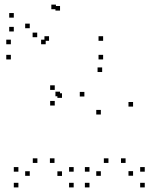

<svg xmlns="http://www.w3.org/2000/svg" viewBox="-20 -806 660 836"><path d="M429 -547.2V-567.2H409V-547.2ZM429 -628.3V-648.3H409V-628.3ZM193.5 -628.3V-648.3H173.5V-628.3ZM179 -613.3V-633.3H159V-613.3ZM27.3 -613.3V-633.3H7.3V-613.3ZM27.3 -547.2V-567.2H7.3V-547.2ZM610.3 10V-10H590.3V10ZM610.3 -58.5V-78.5H590.3V-58.5ZM526.8 -96.6V-116.6H506.8V-96.6ZM559.4 -40.8V-60.8H539.4V-40.8ZM559.4 -341.9V-361.9H539.4V-341.9ZM424.8 -492.4V-512.4H404.8V-492.4ZM218.4 -414.5V-434.5H198.4V-414.5ZM218.4 -346.5V-366.5H198.4V-346.5ZM347.4 -385.8V-405.8H327.4V-385.8ZM419.1 -307.4V-327.4H399.1V-307.4ZM419.1 -40.4V-60.4H399.1V-40.4ZM452.2 -96.6V-116.6H432.2V-96.6ZM369.6 -58.5V-78.5H349.6V-58.5ZM369.6 10V-10H349.6V10ZM300.8 10V-10H280.8V10ZM300.8 -58.5V-78.5H280.8V-58.5ZM217.3 -96.6V-116.6H197.3V-96.6ZM249.9 -40V-60H229.9V-40ZM249.9 -379.9V-399.9H229.9V-379.9ZM241.4 -386.9V-406.9H221.4V-386.9ZM241.4 -759.9V-779.9H221.4V-759.9ZM223.5 -765.9V-785.9H203.5V-765.9ZM40.1 -729.2V-749.2H20.1V-729.2ZM40.1 -669V-689H20.1V-669ZM142 -644V-664H122V-644ZM109.6 -683.1V-703.1H89.6V-683.1ZM109.6 -40.4V-60.4H89.6V-40.4ZM142.8 -96.6V-116.6H122.8V-96.6ZM60.1 -58.5V-78.5H40.1V-58.5ZM60.1 10V-10H40.1V10Z"/></svg>

Font: Monaspace Xenon Dots Var
Style: Regular
Weight: 400
Designer: Riley Cran and the Lettermatic Team
Version: Version 1.100 (Monaspace Xenon Dots)